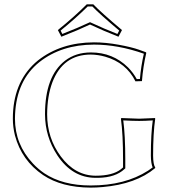

<svg xmlns="http://www.w3.org/2000/svg" viewBox="-20 -853 800 883"><path d="M545.9 -117.2Q545.9 -236.3 536.1 -307.1L538.1 -310.1Q539.6 -310.1 620.1 -307.1Q620.1 -307.1 692.9 -310.1L693.8 -307.1Q684.1 -239.7 684.1 -137.2Q684.6 -95.7 693.8 -83V-80.1Q606 -6.3 451.7 7.3Q423.8 9.8 397 9.8Q263.7 9.3 178.2 -47.9Q79.6 -114.7 48.8 -230Q39.1 -268.6 39.1 -307.1Q39.1 -470.2 141.1 -563.5Q148.4 -569.8 154.8 -575.2Q259.8 -657.7 412.1 -658.2Q466.3 -658.2 526.1 -647.2Q585.9 -636.2 618.7 -624.5L650.9 -612.8L652.8 -609.9Q637.7 -544.9 632.8 -480L603 -479Q560.5 -564.5 463.9 -592.3Q430.7 -601.6 397.9 -602.1Q269.5 -602.1 220.7 -474.1Q197.3 -411.1 196.8 -327.1Q196.8 -218.3 259.8 -133.3Q325.2 -45.4 419.9 -44.9Q498 -44.9 536.1 -74.7Q541.5 -79.1 545.9 -83ZM541 -714.8 524.9 -684.1Q457.5 -710.4 394 -740.2Q341.8 -715.3 262.2 -684.1L246.1 -714.8Q321.3 -775.4 378.9 -833H409.2Q443.4 -796.9 541 -714.8ZM556.2 -117.2V-78.6L552.7 -75.7Q511.2 -36.6 432.1 -35.2Q425.8 -35.2 419.9 -35.2Q312.5 -35.2 243.7 -138.7Q187.5 -224.1 187 -327.1Q187 -502 278.8 -573.7Q328.6 -611.8 397.9 -611.8Q499 -611.8 568.8 -543Q592.8 -518.6 608.9 -489.3L623.5 -489.7Q628.4 -548.8 641.6 -606Q522.5 -647.9 412.1 -647.9Q262.7 -647.5 161.1 -567.4Q56.6 -483.9 49.3 -327.1Q48.8 -316.4 48.8 -307.1Q48.8 -189 131.8 -100.6Q155.8 -75.2 183.6 -56.2Q267.6 0 397 0Q554.7 0 660.6 -67.9Q672.4 -75.7 682.1 -83Q674.3 -100.6 673.8 -137.2Q673.8 -237.8 682.6 -299.3Q647 -296.9 620.1 -296.9Q591.3 -296.9 546.9 -299.3Q556.2 -230 556.2 -117.2ZM528.3 -712.4Q439 -787.6 404.8 -823.2H383.3Q328.1 -768.6 258.8 -712.4L266.6 -696.8Q341.3 -726.1 389.6 -749L394 -751L398.4 -749Q459 -720.7 520 -696.8Z"/></svg>

Font: Linux Biolinum Outline O
Style: Bold
Weight: 700
Designer: Philipp H. Poll
Foundry: Philipp H. Poll
Version: Version 0.9.2